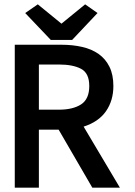

<svg xmlns="http://www.w3.org/2000/svg" viewBox="-20 -864 621 884"><path d="M159 -359H251Q316 -359 353.5 -383.5Q391 -408 391 -468Q391 -527 353.5 -547Q316 -567 251 -567H159ZM48 0V-658H263Q314 -658 358 -648Q402 -638 434 -615.5Q466 -593 484 -556.5Q502 -520 502 -468Q502 -401 468 -352Q434 -303 365 -281L532 0H405L250 -267H159V0ZM263 -755 372 -844 429 -804 312 -680H214L96 -804L154 -844Z"/></svg>

Font: Codetta
Style: Bold
Weight: 700
Designer: Ulrich Proeller
Foundry: PROSA GmbH
Version: Version 2.00;September 29, 2018;FontCreator 11.5.0.2427 64-b